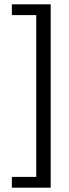

<svg xmlns="http://www.w3.org/2000/svg" viewBox="-20 -700 321 890"><path d="M35 170V120H148V-630H35V-680H215V170Z"/></svg>

Font: Gemunu Libre Light
Style: Regular
Weight: 300
Designer: Puspanada Ekanayake, Sola Matas, Pathum Egodawatta, Kosala Senevirathne
Foundry: mooniak
Version: Version 1.100